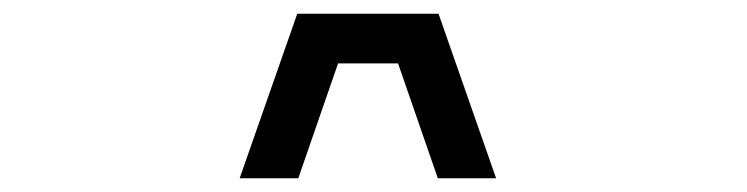

<svg xmlns="http://www.w3.org/2000/svg" viewBox="-20 -820 1090 280"><path d="M618.5 -560 560.5 -727.5H473L415 -560H329.5L413.5 -800H619.5L703.5 -560Z"/></svg>

Font: League Mono Extended
Style: Regular
Weight: 400
Width: 9
Designer: Tyler Finck
Foundry: The League of Moveable Type / Tyler Finck
Version: Version 2.210